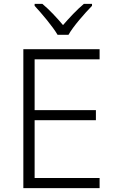

<svg xmlns="http://www.w3.org/2000/svg" viewBox="-20 -967 593 987"><path d="M276 -788H332C356 -831 415 -898 453 -937V-947H411C375 -917 336 -875 304 -838C273 -875 234 -917 198 -947H158V-937C194 -898 251 -831 276 -788ZM492 0V-52H158V-349H473V-401H158V-662H492V-714H100V0Z"/></svg>

Font: Noto Sans Malayalam Light
Style: Regular
Weight: 300
Designer: Jelle Bosma - Monotype Design Team
Foundry: Monotype Imaging Inc.
Version: Version 2.104